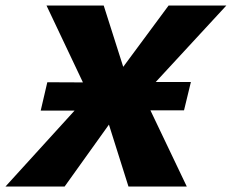

<svg xmlns="http://www.w3.org/2000/svg" viewBox="-60 -678 843 698"><path d="M-40 0 263 -333 109 -658H317L388 -435L553 -658H763L461 -331L619 0H407L336 -225L175 0ZM88 -276 112 -379 337 -378 316 -276ZM383 -277 404 -380H634L609 -277Z"/></svg>

Font: Ysabeau Infant Black
Style: Italic
Weight: 900
Italic angle: -12°
Designer: Christian Thalmann (Catharsis Fonts)
Version: Version 2.001;gftools[0.9.30]; featfreeze: ss01,ss02,lnum